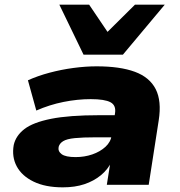

<svg xmlns="http://www.w3.org/2000/svg" viewBox="-20 -794 772 825"><path d="M250 11Q175 11 124.5 -13.5Q74 -38 52 -79Q30 -120 39 -171Q48 -211 85 -239.5Q122 -268 199.5 -283.5Q277 -299 407 -299H498L484 -204H393Q335 -204 301 -200.5Q267 -197 251.5 -187.5Q236 -178 232 -163Q228 -144 245 -131.5Q262 -119 305 -119Q343 -119 376.5 -130.5Q410 -142 433 -163Q456 -184 460 -213L474 -306Q480 -341 455 -354.5Q430 -368 370 -368Q313 -368 253 -356Q193 -344 136 -319L100 -449Q142 -468 192.5 -481.5Q243 -495 295.5 -502Q348 -509 395 -509Q496 -509 559.5 -485.5Q623 -462 649 -411Q675 -360 662 -277L619 0H439L455 -101L461 -102Q444 -66 413.5 -41Q383 -16 342.5 -2.5Q302 11 250 11ZM339 -559 235 -774H363L442 -657L560 -774H688L508 -559Z"/></svg>

Font: Nunito Sans 10pt Expanded Black
Style: Italic
Weight: 900
Width: 7
Italic angle: -9°
Designer: Vernon Adams
Foundry: Vernon Adams
Version: Version 3.101;gftools[0.9.27]